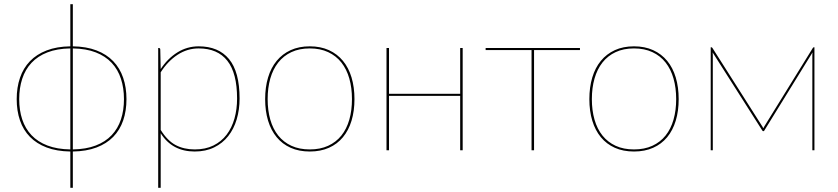

<svg xmlns="http://www.w3.org/2000/svg" viewBox="-20 -720 4014 920"><path d="M329 -4Q392.5 -5 438.8 -22.8Q485 -40.5 515 -72.2Q545 -104 559.5 -147.8Q574 -191.5 574 -245Q574 -298 559.5 -342.5Q545 -387 515 -419Q485 -451 438.8 -469Q392.5 -487 329 -488ZM317 -488Q253.5 -487 207.2 -469Q161 -451 131 -419Q101 -387 86.5 -342.5Q72 -298 72 -245Q72 -191.5 86.5 -147.8Q101 -104 131 -72.2Q161 -40.5 207.2 -22.8Q253.5 -5 317 -4ZM329 -498Q394 -497 442.2 -478.5Q490.5 -460 522.5 -426.8Q554.5 -393.5 570.2 -347.2Q586 -301 586 -245Q586 -188.5 570.2 -142.8Q554.5 -97 522.5 -64.2Q490.5 -31.5 442.2 -13.2Q394 5 329 6V180H317V6Q252 5 203.8 -13.2Q155.5 -31.5 123.5 -64.2Q91.5 -97 75.8 -142.8Q60 -188.5 60 -245Q60 -301 75.8 -347.2Q91.5 -393.5 123.5 -426.8Q155.5 -460 203.8 -478.5Q252 -497 317 -498V-700H329Z M750 -97.5Q782 -46 821.5 -25Q861 -4 913 -4Q964.5 -4 1002.5 -22.8Q1040.5 -41.5 1065.8 -74.5Q1091 -107.5 1103.5 -152Q1116 -196.5 1116 -248Q1116 -370 1069.2 -429Q1022.5 -488 932 -488Q877.5 -488 830.8 -457.5Q784 -427 750 -373.5ZM750 -389Q783 -439.5 829.8 -468.8Q876.5 -498 932 -498Q1027 -498 1077.5 -436.8Q1128 -375.5 1128 -248Q1128 -194.5 1114.2 -148.2Q1100.5 -102 1073.5 -67.8Q1046.5 -33.5 1006.2 -13.8Q966 6 913 6Q805 6 750 -81.5V180H738V-490H741Q748 -490 748 -482Z M1464.5 -498Q1516 -498 1556 -479.8Q1596 -461.5 1623.2 -428.5Q1650.5 -395.5 1664.5 -348.8Q1678.5 -302 1678.5 -245Q1678.5 -188 1664.5 -141.8Q1650.5 -95.5 1623.2 -62.5Q1596 -29.5 1556 -11.8Q1516 6 1464.5 6Q1412.5 6 1372.8 -11.8Q1333 -29.5 1305.8 -62.5Q1278.5 -95.5 1264.5 -141.8Q1250.5 -188 1250.5 -245Q1250.5 -302 1264.5 -348.8Q1278.5 -395.5 1305.8 -428.5Q1333 -461.5 1372.8 -479.8Q1412.5 -498 1464.5 -498ZM1464.5 -4Q1514.5 -4 1552.5 -21.5Q1590.5 -39 1615.8 -70.5Q1641 -102 1653.8 -146.5Q1666.5 -191 1666.5 -245Q1666.5 -299 1653.8 -343.8Q1641 -388.5 1615.8 -420.5Q1590.5 -452.5 1552.5 -470.2Q1514.5 -488 1464.5 -488Q1414 -488 1376.2 -470.2Q1338.5 -452.5 1313.2 -420.5Q1288 -388.5 1275.2 -343.8Q1262.5 -299 1262.5 -245Q1262.5 -191 1275.2 -146.5Q1288 -102 1313.2 -70.5Q1338.5 -39 1376.2 -21.5Q1414 -4 1464.5 -4Z M2197 -490V0H2185V-260.5H1844V0H1832V-490H1844V-270.5H2185V-490Z M2759 -480H2539V0H2527V-480H2307V-490H2759Z M3018 -498Q3069.5 -498 3109.5 -479.8Q3149.5 -461.5 3176.8 -428.5Q3204 -395.5 3218 -348.8Q3232 -302 3232 -245Q3232 -188 3218 -141.8Q3204 -95.5 3176.8 -62.5Q3149.5 -29.5 3109.5 -11.8Q3069.5 6 3018 6Q2966 6 2926.2 -11.8Q2886.5 -29.5 2859.2 -62.5Q2832 -95.5 2818 -141.8Q2804 -188 2804 -245Q2804 -302 2818 -348.8Q2832 -395.5 2859.2 -428.5Q2886.5 -461.5 2926.2 -479.8Q2966 -498 3018 -498ZM3018 -4Q3068 -4 3106 -21.5Q3144 -39 3169.2 -70.5Q3194.5 -102 3207.2 -146.5Q3220 -191 3220 -245Q3220 -299 3207.2 -343.8Q3194.5 -388.5 3169.2 -420.5Q3144 -452.5 3106 -470.2Q3068 -488 3018 -488Q2967.5 -488 2929.8 -470.2Q2892 -452.5 2866.8 -420.5Q2841.5 -388.5 2828.8 -343.8Q2816 -299 2816 -245Q2816 -191 2828.8 -146.5Q2841.5 -102 2866.8 -70.5Q2892 -39 2929.8 -21.5Q2967.5 -4 3018 -4Z M3882.5 -493.5V0H3872.5V-456.5Q3872.5 -459.5 3872.8 -462.8Q3873 -466 3873.5 -469L3643.5 -96.5Q3642.5 -95 3641.5 -93.2Q3640.5 -91.5 3638.5 -91.5H3636.5Q3635 -91.5 3633.8 -93.2Q3632.5 -95 3631.5 -96.5L3394.5 -469Q3395 -466 3395.2 -462.8Q3395.5 -459.5 3395.5 -456.5V0H3385.5V-493.5H3388.5Q3391 -493.5 3393.5 -490.5L3633.5 -113Q3634.5 -111 3635.5 -109Q3636.5 -107 3637.5 -105.5Q3638.5 -107 3639.5 -109Q3640.5 -111 3641.5 -113L3875 -490.5Q3877 -493.5 3880 -493.5Z"/></svg>

Font: Lato 2
Style: Regular
Weight: 100
Designer: Lukasz Dziedzic with Adam Twardoch and Botio Nikoltchev
Foundry: tyPoland Lukasz Dziedzic
Version: Version 2.015; 2015-08-06; http://www.latofonts.com/